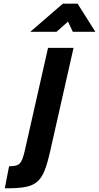

<svg xmlns="http://www.w3.org/2000/svg" viewBox="-20 -951 536 1039"><path d="M286 -779 348 -834 374 -779H496L400 -931H320L144 -779ZM240 -692 114 -135C96 -57 82 -53 29 -51L6 68C181 68 211 46 252 -135L378 -692Z"/></svg>

Font: RazerF5
Style: Bold Italic
Weight: 700
Foundry: Razer Inc.
Version: Version 2